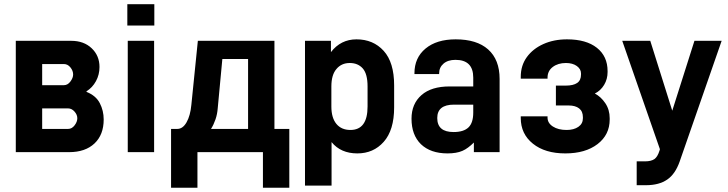

<svg xmlns="http://www.w3.org/2000/svg" viewBox="-20 -710 3396 896"><path d="M53.7 -519.5H312.5Q371.1 -519.5 407.7 -484.9Q444.3 -450.2 444.3 -397.5Q444.3 -361.3 427.7 -331.1Q411.1 -300.8 383.8 -284.2V-281.2Q427.7 -263.7 445.8 -228.5Q463.9 -193.4 463.9 -152.3Q463.9 -81.1 420.9 -40.5Q377.9 0 302.7 0H53.7ZM297.9 -204.1H176.8V-108.4H297.9Q315.4 -108.4 328.1 -125Q340.8 -141.6 340.8 -158.2Q340.8 -174.8 327.6 -189.5Q314.5 -204.1 297.9 -204.1ZM278.3 -411.1H176.8V-312.5H278.3Q295.9 -312.5 308.6 -329.6Q321.3 -346.7 321.3 -362.3Q321.3 -379.9 308.6 -395.5Q295.9 -411.1 278.3 -411.1Z M576.2 -519.5H699.2V0H576.2ZM574.2 -690.4H700.2V-590.8H574.2Z M903.3 -519.5H1260.7V-108.4H1330.1V166H1207V0H901.4V166H778.3V-108.4H807.6Q833 -108.4 850.6 -139.2Q868.2 -169.9 873 -220.7ZM1017.6 -434.6 996.1 -205.1Q994.1 -177.7 985.8 -153.3Q977.5 -128.9 964.8 -108.4H1137.7V-434.6Z M1403.3 -519.5H1524.4V-466.8Q1570.3 -526.4 1643.6 -526.4Q1721.7 -526.4 1770.5 -472.7Q1819.3 -418.9 1819.3 -311.5V-209Q1819.3 -102.5 1770.5 -47.9Q1722.7 5.9 1647.5 5.9Q1570.3 5.9 1527.3 -46.9V156.2H1403.3ZM1695.3 -212.9V-306.6Q1695.3 -365.2 1672.9 -390.6Q1650.4 -416 1612.3 -416Q1573.2 -416 1549.8 -387.7Q1526.4 -360.4 1526.4 -306.6V-212.9Q1526.4 -160.2 1549.8 -131.8Q1573.2 -103.5 1615.2 -103.5Q1695.3 -103.5 1695.3 -212.9Z M2257.8 -479.5Q2311.5 -431.6 2311.5 -341.8V0H2191.4V-44.9Q2178.7 -32.2 2165 -22Q2151.4 -11.7 2137.7 -5.9Q2110.4 5.9 2068.4 5.9Q1989.3 5.9 1944.3 -37.1Q1900.4 -80.1 1900.4 -156.2Q1900.4 -225.6 1947.3 -266.6Q1993.2 -306.6 2078.1 -306.6H2188.5V-347.7Q2188.5 -430.7 2105.5 -430.7Q2070.3 -430.7 2049.8 -413.1Q2029.3 -395.5 2029.3 -367.2V-364.3H1914.1V-368.2Q1914.1 -440.4 1965.8 -483.4Q2017.6 -526.4 2106.4 -526.4Q2205.1 -526.4 2257.8 -479.5ZM2167 -116.2Q2188.5 -137.7 2188.5 -184.6V-221.7H2098.6Q2020.5 -221.7 2020.5 -159.2Q2020.5 -93.8 2096.7 -93.8Q2144.5 -93.8 2167 -116.2Z M2410.2 -167H2535.2V-161.1Q2535.2 -135.7 2560.1 -119.6Q2585 -103.5 2624 -103.5Q2658.2 -103.5 2679.2 -118.2Q2700.2 -132.8 2700.2 -158.2V-163.1Q2700.2 -190.4 2682.6 -204.1Q2665 -217.8 2633.8 -217.8H2574.2V-310.5H2620.1Q2655.3 -310.5 2673.3 -322.8Q2691.4 -335 2691.4 -362.3V-367.2Q2691.4 -387.7 2671.9 -401.9Q2652.3 -416 2621.1 -416Q2584 -416 2559.6 -397.5Q2535.2 -378.9 2535.2 -347.7V-342.8H2410.2V-351.6Q2410.2 -404.3 2438.5 -443.4Q2466.8 -482.4 2515.6 -504.4Q2564.5 -526.4 2626 -526.4Q2715.8 -526.4 2765.6 -486.8Q2815.4 -447.3 2815.4 -377.9V-374Q2815.4 -340.8 2799.3 -314Q2783.2 -287.1 2755.9 -273.4Q2784.2 -258.8 2804.7 -228.5Q2825.2 -198.2 2825.2 -158.2V-152.3Q2825.2 -81.1 2768.6 -37.6Q2711.9 5.9 2618.2 5.9Q2523.4 5.9 2466.8 -39.6Q2410.2 -85 2410.2 -159.2Z M3347.7 -519.5 3151.4 44.9Q3130.9 102.5 3093.8 127.9Q3055.7 154.3 2994.1 154.3H2951.2V43H2990.2Q3018.6 43 3034.2 32.2Q3048.8 21.5 3057.6 -6.8L3059.6 -13.7L2883.8 -519.5H3014.6L3117.2 -193.4L3220.7 -519.5Z"/></svg>

Font: Dinish
Style: Bold
Weight: 700
Designer: Bert Driehuis
Foundry: Playbeing
Version: Version 3.006; git-39231f3c-release